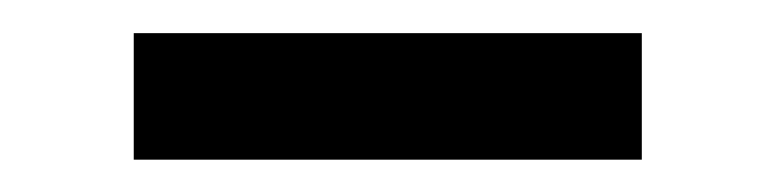

<svg xmlns="http://www.w3.org/2000/svg" viewBox="-20 -361 473 117"><path d="M371.1 -263.7H61.5V-340.8H371.1Z"/></svg>

Font: Pretendard Std
Style: Regular
Weight: 400
Designer: Base glyphs from Inter by Rasmus Andersson; Hangeul glyphs from Noto Sans CJK(Source Han Sans) by Jang Soo-young and Kan
Foundry: Kil Hyung-jin
Version: Version 1.309